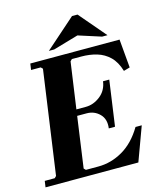

<svg xmlns="http://www.w3.org/2000/svg" viewBox="-128 -950 872 1041"><g transform="rotate(-15 308.0 -430.0)"><path d="M553 -190H588L518 0H-3L2 -35H58L68 -45L150 -625L140 -635H86L91 -670H592L606 -510L571 -500Q555 -553 525 -582Q495 -611 455 -623Q415 -635 367 -635H315L305 -625L268 -365H321Q364 -365 402 -394.5Q440 -424 447 -475H482L446 -220H411Q418 -271 388.5 -300.5Q359 -330 316 -330H263L223 -45L233 -35H303Q375 -35 440.5 -73Q506 -111 553 -190ZM505 -710 377 -751 236 -710H206L376 -860H407L535 -710Z"/></g></svg>

Font: Brygada 1918
Style: Bold Italic
Weight: 700
Italic angle: -8°
Designer: Mateusz Machalski | Borys Kosmynka | Przemek Hoffer
Foundry: NIEPODLEGLA 2018
Version: Version 3.006